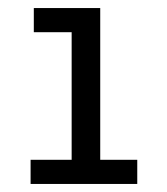

<svg xmlns="http://www.w3.org/2000/svg" viewBox="-20 -720 415 477"><path d="M56 -263V-323H158V-640H64V-700H229V-323H321V-263Z"/></svg>

Font: MuseoModerno Thin
Style: Regular
Weight: 400
Version: Version 1.003